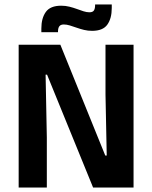

<svg xmlns="http://www.w3.org/2000/svg" viewBox="-20 -839 682 859"><path d="M250 -639 451 -143H457.5L452 -415.5V-639H577.5V0H396.5L190.5 -505H184L189.5 -224V0H63.5V-639ZM392 -701Q373.5 -701 356 -705.2Q338.5 -709.5 322.5 -715.2Q306.5 -721 292.2 -725.2Q278 -729.5 265.5 -729.5Q251.5 -729.5 245.5 -721.5Q239.5 -713.5 239.5 -698V-695H165V-711.5Q165 -757.5 185 -785.5Q205 -813.5 254 -813.5Q273 -813.5 290.8 -809Q308.5 -804.5 324 -798.8Q339.5 -793 353.8 -788.5Q368 -784 380 -784Q394.5 -784 400 -792Q405.5 -800 405.5 -816V-819H480V-803Q480 -756.5 460.2 -728.8Q440.5 -701 392 -701Z"/></svg>

Font: Anek Gurmukhi Medium SemiBold
Style: Regular
Weight: 600
Version: Version 1.003